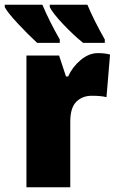

<svg xmlns="http://www.w3.org/2000/svg" viewBox="-59 -786 489 806"><path d="M403 -557 388 -378Q367 -384 326 -384Q287 -384 261.5 -359Q236 -334 236 -275V0H52V-553H189L218 -465H227Q245 -505 279.5 -534Q314 -563 352 -563Q382 -563 403 -557ZM192 -620V-606H97Q60 -640 16.5 -686.5Q-27 -733 -39 -756V-766H119Q148 -697 192 -620ZM381 -620V-606H290Q250 -638 206.5 -684Q163 -730 150 -756V-766H308Q335 -701 381 -620Z"/></svg>

Font: Noto Sans Display Black Narrow
Style: Regular
Weight: 900
Width: 4
Designer: Monotype Design team
Foundry: Monotype Imaging Inc.
Version: Version 1.000